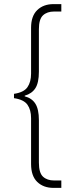

<svg xmlns="http://www.w3.org/2000/svg" viewBox="-20 -822 404 933"><path d="M131 -25V-248Q131 -288 113.5 -313Q96 -338 48 -345V-366Q96 -373 113.5 -398.5Q131 -424 131 -464V-687Q131 -744 161 -773Q191 -802 240 -802H278V-766H243Q209 -766 189 -747.5Q169 -729 169 -680V-474Q169 -420 152 -393.5Q135 -367 100 -357V-354Q135 -345 152 -318Q169 -291 169 -238V-32Q169 18 189 36.5Q209 55 243 55H278V91H240Q191 91 161 62Q131 33 131 -25Z"/></svg>

Font: Krub ExtraLight
Style: Regular
Weight: 275
Designer: Ekaluck Peanpanawate
Foundry: Cadson Demak Co.,Ltd.
Version: Version 1.000; ttfautohint (v1.6)